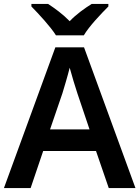

<svg xmlns="http://www.w3.org/2000/svg" viewBox="-20 -958 711 978"><path d="M265 -778H407C433 -823 495 -888 532 -925V-938H447C412 -916 369 -886 335 -850C300 -886 260 -915 225 -938H140V-925C177 -887 237 -823 265 -778ZM534 0H670L408 -717H262L0 0H136L200 -189H469ZM374 -483 436 -299H235L298 -483C305 -506 325 -572 335 -613C344 -578 365 -510 374 -483Z"/></svg>

Font: Noto Sans Bengali UI SemiBold
Style: Regular
Weight: 600
Designer: Jelle Bosma - Monotype Design Team
Foundry: Monotype Imaging Inc.
Version: Version 2.003